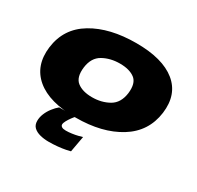

<svg xmlns="http://www.w3.org/2000/svg" viewBox="-172 -795 1247 1216"><g transform="rotate(30 452.0 -187.5)"><path d="M395 4Q587.5 4 713.5 -74Q839.5 -152 859 -299Q877.5 -441.5 781.8 -519.2Q686 -597 493.5 -597Q300 -597 173.8 -521.5Q47.5 -446 28.5 -299Q10.5 -156.5 106.2 -76.2Q202 4 395 4ZM420 -159.5Q350.5 -159.5 311 -190Q271.5 -220.5 281 -297.5Q291 -373 344.8 -403Q398.5 -433 468 -433Q538 -433 577 -403.5Q616 -374 607 -297.5Q597 -221 543 -190.2Q489 -159.5 420 -159.5ZM322 222Q356.5 222 388.8 218.8Q421 215.5 445 210.8Q469 206 476.5 203.5L497.5 87Q488.5 90 468.8 95Q449 100 425.8 103.2Q402.5 106.5 382 106.5Q361 106.5 351.8 100Q342.5 93.5 342.5 84Q342.5 73 351.5 56.5Q360.5 40 372.2 24Q384 8 392 0H272.5Q253 16 234.8 39.5Q216.5 63 205.5 89.8Q194.5 116.5 194.5 143Q194.5 173 212.5 190Q230.5 207 260 214.5Q289.5 222 322 222Z"/></g></svg>

Font: Anybody Expanded Black
Style: Italic
Weight: 900
Width: 7
Italic angle: -10°
Version: Version 1.113;gftools[0.9.25]